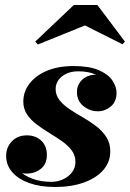

<svg xmlns="http://www.w3.org/2000/svg" viewBox="-20 -736 518 766"><path d="M199.5 10Q141 10 97.2 -5.5Q53.5 -21 29 -49Q4.5 -77 4.5 -114Q4.5 -148 27.2 -172Q50 -196 87.5 -196Q122 -196 144.5 -175Q167 -154 167 -118Q167 -81.5 143 -62.5Q119 -43.5 86.5 -43.5Q64.5 -43.5 46 -53.5Q27.5 -63.5 16.5 -79.5Q5.5 -95.5 5.5 -114H32.5Q32.5 -82.5 53.2 -59.2Q74 -36 108.5 -23.2Q143 -10.5 184.5 -10.5Q210.5 -10.5 232.5 -21Q254.5 -31.5 267.8 -49.2Q281 -67 281 -90Q281 -116 266 -136Q251 -156 227.5 -172.5Q204 -189 177.2 -205.2Q150.5 -221.5 126.8 -239.2Q103 -257 88 -279.2Q73 -301.5 73 -331Q73 -370 97.5 -402.2Q122 -434.5 167 -453.5Q212 -472.5 274 -472.5Q336 -472.5 373.8 -456.2Q411.5 -440 428.2 -415.2Q445 -390.5 445 -365.5Q445 -330.5 422 -311.2Q399 -292 370.5 -292Q338.5 -292 312.8 -312.8Q287 -333.5 287 -369Q287 -398 308 -418Q329 -438 363.5 -438Q395 -438 419.5 -418.2Q444 -398.5 444 -365.5H420.5Q420.5 -387 405 -406.5Q389.5 -426 361 -438.8Q332.5 -451.5 292 -451.5Q265 -451.5 244.8 -442Q224.5 -432.5 213.2 -416.5Q202 -400.5 202 -381.5Q202 -355.5 217.8 -336Q233.5 -316.5 258.2 -300Q283 -283.5 311 -267.5Q339 -251.5 363.8 -232.5Q388.5 -213.5 404.2 -189.2Q420 -165 420 -132Q420 -89.5 392 -57.5Q364 -25.5 314.5 -7.8Q265 10 199.5 10ZM131 -558.5 120.5 -570 274.5 -716H368.5L478.5 -570L468.5 -559.5L319 -634.5Z"/></svg>

Font: Bodoni Moda 11pt ExtraBold
Style: Italic
Weight: 800
Italic angle: -13°
Version: Version 2.004